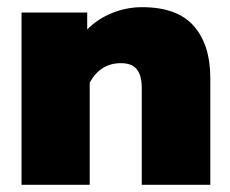

<svg xmlns="http://www.w3.org/2000/svg" viewBox="-20 -515 641 535"><path d="M40 -480H223V-433Q253 -463 293 -479Q333 -495 376 -495Q474 -495 520 -442.5Q566 -390 566 -298V0H375V-270Q375 -304 361.5 -321.5Q348 -339 317 -339Q260 -339 230 -285V0H40Z"/></svg>

Font: Readiness ExtraBold
Style: Regular
Weight: 800
Designer: Katatrad Team
Foundry: CadsonDemak
Version: Version 1.00;January 16, 2020;FontCreator 12.0.0.2550 64-bit